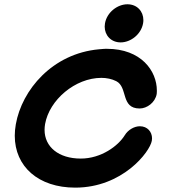

<svg xmlns="http://www.w3.org/2000/svg" viewBox="-20 -864 792 884"><path d="M463.4 -756.6C462.5 -751.5 462 -746.5 462 -741.6C462 -702 490.4 -668.8 535.6 -668.8C581.5 -668.8 629.8 -705.7 638.8 -756.6C639.7 -761.6 640.1 -766.6 640.1 -771.6C640.1 -811.2 611.8 -844.3 566.6 -844.3C520.7 -844.3 472.3 -807.4 463.4 -756.6ZM679 -215.9C679.6 -219.7 680 -223.4 680 -227.1C680 -256.6 659.1 -282.7 623.9 -282.7C599.9 -282.7 570.1 -267.8 553.7 -240.3C524.2 -192.8 446.5 -133.9 351.8 -133.9C250.4 -133.9 185.2 -187.5 185.2 -266.1C185.2 -274.7 186 -283.7 187.6 -293C207.2 -404.1 326.1 -505.5 446.9 -505.5C470.5 -505.5 494.9 -500.7 515.4 -490.2C569.6 -462.7 534.9 -364.5 622.9 -364.5C656.7 -364.5 694.5 -391.8 701.5 -431.4C701.7 -432.6 701.6 -436.8 702 -439.5L702.1 -441.3C702.2 -443.1 702.2 -445 702.2 -446.9C702.2 -537.4 630.2 -639.3 471.9 -639.3L470 -639.3C468 -639.3 465.7 -639.3 460 -639.1C453.6 -639 445.4 -638.3 435.9 -637.1C220.9 -617.6 80.6 -449.6 52.8 -291.6C49.6 -273.5 48 -255.9 48 -239C48 -97.3 156.8 -0.1 326.3 -0.1C543.5 -0.1 669.8 -163.8 679 -215.9Z"/></svg>

Font: TudorRose
Style: BoldOblique
Weight: 500
Version: Version 001.000